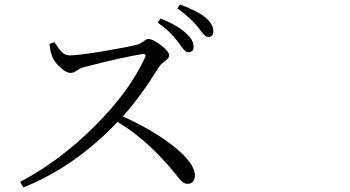

<svg xmlns="http://www.w3.org/2000/svg" viewBox="-20 -819 1540 845"><path d="M83 5.9 68.4 -18.6Q240.2 -108.4 395.5 -262.7Q550.8 -417 619.1 -567.4Q625 -583 607.4 -581.1Q524.4 -568.4 348.6 -523.4Q334 -519.5 318.8 -508.8Q303.7 -498 291 -498Q271.5 -498 245.1 -522.5Q221.7 -543.9 211.9 -565.4Q201.2 -587.9 198.2 -625L218.8 -633.8Q220.7 -630.9 225.6 -624Q241.2 -600.6 251 -590.8Q267.6 -575.2 286.1 -575.2Q323.2 -575.2 436.5 -593.8Q540 -611.3 585.9 -623Q595.7 -626 611.3 -636.7Q625 -647.5 631.8 -647.5Q653.3 -647.5 689 -619.6Q724.6 -591.8 724.6 -575.2Q724.6 -563.5 704.1 -548.8Q687.5 -536.1 682.6 -528.3Q595.7 -389.6 520.5 -306.6Q650.4 -248 738.3 -179.7Q837.9 -102.5 837.9 -45.9Q837.9 -30.3 829.1 -20Q820.3 -9.8 804.7 -9.8Q792 -9.8 779.3 -21.5Q771.5 -28.3 751 -54.7Q728.5 -82 712.9 -99.6Q608.4 -216.8 497.1 -282.2Q309.6 -85 83 5.9ZM807.6 -588.9Q794.9 -588.9 773.4 -621.1Q766.6 -630.9 762.7 -635.7Q726.6 -683.6 673.8 -719.7L687.5 -737.3Q760.7 -708 798.8 -672.9Q832 -642.6 832 -613.3Q832 -588.9 807.6 -588.9ZM895.5 -656.2Q883.8 -656.2 863.3 -683.6Q854.5 -696.3 848.6 -703.1Q815.4 -742.2 760.7 -782.2L772.5 -798.8Q844.7 -773.4 883.8 -742.2Q918.9 -712.9 918.9 -681.6Q918.9 -656.2 895.5 -656.2Z"/></svg>

Font: Bpmf Zihi Box R
Style: R
Weight: 400
Foundry: But Ko
Version: Version 1.320